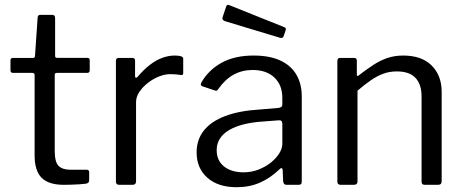

<svg xmlns="http://www.w3.org/2000/svg" viewBox="-20 -772 1936 802"><path d="M217.2 -467.5Q208.6 -467.5 208.6 -458.8V-142.2Q208.6 -95.1 224.7 -79.1Q240.9 -63.1 272.8 -63.1H341.9Q347 -63.1 349.8 -60.3Q352.6 -57.6 352.6 -52.5L352.4 -18.2Q352.4 -7.9 340 -4.8Q329.6 -3.3 311.5 -2.1Q293.3 -1 275.5 -0.5Q257.8 0 246.4 0Q183.1 0 153.8 -29.4Q124.6 -58.9 124.6 -122.9V-457.5Q124.6 -467.5 115.4 -467.5H34.8Q23.8 -467.5 23.8 -477.9V-520.4Q23.8 -530 34.2 -530H118.6Q125.9 -530 126.2 -538.4L137.1 -697.2Q137.7 -710 147.9 -710H198.5Q210.2 -710 210.2 -696V-538.4Q210.2 -530.3 218.3 -530.3H344.4Q354.8 -530.3 354.8 -520.7V-477.9Q354.8 -467.5 343.6 -467.5Z M477.9 0Q470.9 0 467.6 -3.5Q464.2 -6.9 464.2 -13.4V-517.1Q464.2 -530 475.3 -530H533.4Q544.2 -530 544.2 -518.7V-454Q544.2 -448.4 547.3 -447.3Q550.4 -446.2 554.6 -451Q580.8 -481.8 606.5 -501.4Q632.2 -521.1 658.1 -530.5Q683.9 -540 709.8 -540Q745.3 -540 745.3 -527.2V-466.6Q745.3 -457.2 736.2 -458.6Q727 -460.2 715.5 -461.3Q704.1 -462.3 690.8 -462.3Q669 -462.3 644.1 -452.5Q619.2 -442.6 597.6 -425.7Q576 -408.8 562.1 -388.1Q548.3 -367.4 548.3 -345.7V-14.5Q548.3 0 532.7 0H477.9Z M1146.1 -63.7Q1109 -28 1065.5 -9Q1022 10 968.5 10Q890.6 10 845.9 -29.8Q801.3 -69.7 801.3 -135.3Q801.3 -188.5 831.5 -226.7Q861.8 -264.9 920.6 -287.2Q979.5 -309.5 1064.8 -314.6L1142.8 -321.1Q1149.7 -321.9 1154.5 -325.1Q1159.3 -328.3 1159.3 -335.9V-363Q1159.3 -417.1 1125.9 -448.4Q1092.6 -479.7 1035 -479.7Q991.6 -479.7 955.8 -460.1Q920 -440.4 891.8 -400.1Q888.5 -395 885.8 -393.6Q883.1 -392.2 877.1 -394.2L823.7 -412.2Q820.3 -414.2 819 -417.2Q817.6 -420.1 821.7 -428.2Q851.3 -479.9 905.9 -510Q960.5 -540 1039 -540Q1105.9 -540 1150.6 -519.4Q1195.4 -498.7 1217.9 -460.3Q1240.5 -421.8 1240.5 -369.2V-14.7Q1240.5 -6.2 1237.5 -3.1Q1234.4 0 1227 0H1176.2Q1169.7 0 1166.4 -4.3Q1163.1 -8.7 1162.5 -16.2L1160.8 -62.3Q1158.5 -76.5 1146.1 -63.7ZM1159.3 -254.4Q1159.3 -271 1145 -269.5L1079.4 -264.5Q1033.3 -261.6 997.1 -252.4Q961 -243.1 936.2 -228.2Q911.4 -213.3 898.2 -192.5Q885.1 -171.7 885.1 -144.9Q885.1 -101.4 915.7 -76.8Q946.3 -52.2 997.9 -52.2Q1030.2 -52.2 1059.7 -63.6Q1089.1 -75.1 1111.6 -93Q1134.4 -111.8 1146.8 -131.9Q1159.3 -152 1159.3 -171V-254.4ZM925 -745.5Q928.4 -754.1 936.6 -751L1168.4 -658.1Q1176.6 -655 1172.7 -644.2L1165 -621.5Q1163.2 -615.9 1159.7 -614.3Q1156.2 -612.8 1149 -614.3L920.4 -683.4Q905.7 -688.2 910.1 -700.9Z M1402.9 0Q1389.2 0 1389.2 -13.4V-517.1Q1389.2 -530 1400.3 -530H1459.8Q1470.5 -530 1470.5 -518.7V-461.4Q1470.5 -456.1 1472.9 -454.8Q1475.4 -453.6 1479.9 -458.1Q1513.2 -484 1541.9 -502.4Q1570.5 -520.7 1600.1 -530.4Q1629.7 -540 1664.3 -540Q1741.5 -540 1783.2 -498.2Q1824.9 -456.3 1824.9 -388.9V-15.5Q1824.9 0 1810.1 0H1753.7Q1747.3 0 1744.1 -3.3Q1740.9 -6.7 1740.9 -13.4V-369.8Q1740.9 -418.9 1715.9 -446.3Q1690.9 -473.7 1637.1 -473.7Q1607.7 -473.7 1582.2 -464.5Q1556.7 -455.4 1530.9 -437.9Q1505 -420.4 1473.3 -393.2V-14.5Q1473.3 0 1457.7 0H1402.9Z"/></svg>

Font: Libre Franklin Thin
Style: Regular
Weight: 100
Designer: Pablo Impallari, Rodrigo Fuenzalida, Nhung Nguyen
Foundry: Impallari Type
Version: Version 3.000